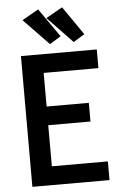

<svg xmlns="http://www.w3.org/2000/svg" viewBox="-62 -982 633 1024"><g transform="rotate(-5 255.0 -470.0)"><path d="M94 -890 229 -750 289 -787 182 -940ZM222 -890 356 -750 416 -787 310 -940ZM69 -700V0H482V-100H182V-320H408V-420H182V-600H475V-700Z"/></g></svg>

Font: Mint Spirit
Style: Bold
Weight: 700
Designer: HARENDAL Hirwen
Foundry: Arkandis Digital Foundry.
Version: Version 1.004;FFEdit